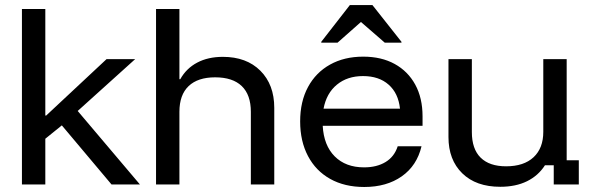

<svg xmlns="http://www.w3.org/2000/svg" viewBox="-20 -736 2370 766"><path d="M67.5 0V-700H160.8V-275H164.2L405 -500H519.2L290 -293.3L538.3 0H425L226.7 -235.8L160.8 -182.5V0Z M602.5 0V-700H695.8V-420H699.2Q723.3 -463.3 766.7 -486.2Q810 -509.2 869.2 -509.2Q963.3 -509.2 1018.8 -453.8Q1074.2 -398.3 1074.2 -305.8V0H980.8V-290Q980.8 -357.5 944.6 -392.5Q908.3 -427.5 838.3 -427.5Q769.2 -427.5 732.5 -392.5Q695.8 -357.5 695.8 -290V0Z M1433.3 10Q1355 10 1297.5 -22.1Q1240 -54.2 1208.8 -113.3Q1177.5 -172.5 1177.5 -251.7Q1177.5 -330.8 1208.8 -388.8Q1240 -446.7 1296.7 -478.3Q1353.3 -510 1429.2 -510Q1501.7 -510 1554.6 -480.8Q1607.5 -451.7 1636.7 -398.3Q1665.8 -345 1665.8 -271.7V-234.2H1267.5Q1271.7 -155.8 1315.4 -112.1Q1359.2 -68.3 1432.5 -68.3Q1483.3 -68.3 1518.3 -89.6Q1553.3 -110.8 1566.7 -152.5H1661.7Q1643.3 -75 1582.9 -32.5Q1522.5 10 1433.3 10ZM1270.8 -302.5H1575.8Q1569.2 -364.2 1530.4 -398.3Q1491.7 -432.5 1428.3 -432.5Q1365.8 -432.5 1324.2 -398.3Q1282.5 -364.2 1270.8 -302.5ZM1261.7 -565.8V-569.2L1375.8 -715.8H1465.8L1581.7 -569.2V-565.8H1515L1420 -648.3L1326.7 -565.8Z M1975.8 9.2Q1879.2 9.2 1824.2 -44.6Q1769.2 -98.3 1769.2 -189.2V-500H1862.5V-209.2Q1862.5 -141.7 1897.5 -107.1Q1932.5 -72.5 1999.2 -72.5Q2070 -72.5 2108.8 -108.8Q2147.5 -145 2147.5 -210V-500H2240.8V-96.7H2289.2V0H2189.2V-76.7H2154.2Q2127.5 -35 2082.5 -12.9Q2037.5 9.2 1975.8 9.2Z"/></svg>

Font: Funnel Display
Style: Regular
Weight: 400
Designer: NORD ID, Kristian Moeller
Foundry: Dicotype
Version: Version 1.000